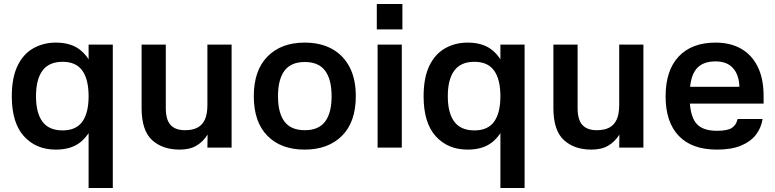

<svg xmlns="http://www.w3.org/2000/svg" viewBox="-20 -738 3876 960"><path d="M423 -515H544V202H423ZM259 10Q160 10 99.5 -57Q39 -124 39 -256Q39 -349 67.5 -408.5Q96 -468 146.5 -496.5Q197 -525 259 -525Q334 -525 379.5 -489.5Q425 -454 446 -393.5Q467 -333 467 -256Q467 -181 446 -120.5Q425 -60 379.5 -25Q334 10 259 10ZM293 -86Q360 -86 391.5 -129.5Q423 -173 423 -257Q423 -341 391.5 -385Q360 -429 293 -429Q225 -429 192.5 -385Q160 -341 160 -257Q160 -173 192.5 -129.5Q225 -86 293 -86Z M1017 -515H1138V0H1017L1018 -65Q995 -29 962 -9.5Q929 10 878 10Q792 10 740 -38Q688 -86 688 -198V-515H809V-198Q809 -139 833 -113Q857 -87 905 -87Q943 -87 967.5 -100Q992 -113 1004.5 -140.5Q1017 -168 1017 -212Z M1503 10Q1385 10 1317 -59Q1249 -128 1249 -257Q1249 -386 1317.5 -455.5Q1386 -525 1503 -525Q1582 -525 1639 -494Q1696 -463 1727.5 -403.5Q1759 -344 1759 -257Q1759 -128 1690 -59Q1621 10 1503 10ZM1504 -87Q1573 -87 1605.5 -130Q1638 -173 1638 -257Q1638 -341 1605.5 -384.5Q1573 -428 1504 -428Q1435 -428 1402.5 -384.5Q1370 -341 1370 -257Q1370 -173 1402.5 -130Q1435 -87 1504 -87Z M1989 -515V0H1868V-515ZM1864 -718H1992V-591H1864Z M2482 -515H2603V202H2482ZM2318 10Q2219 10 2158.5 -57Q2098 -124 2098 -256Q2098 -349 2126.5 -408.5Q2155 -468 2205.5 -496.5Q2256 -525 2318 -525Q2393 -525 2438.5 -489.5Q2484 -454 2505 -393.5Q2526 -333 2526 -256Q2526 -181 2505 -120.5Q2484 -60 2438.5 -25Q2393 10 2318 10ZM2352 -86Q2419 -86 2450.5 -129.5Q2482 -173 2482 -257Q2482 -341 2450.5 -385Q2419 -429 2352 -429Q2284 -429 2251.5 -385Q2219 -341 2219 -257Q2219 -173 2251.5 -129.5Q2284 -86 2352 -86Z M3076 -515H3197V0H3076L3077 -65Q3054 -29 3021 -9.5Q2988 10 2937 10Q2851 10 2799 -38Q2747 -86 2747 -198V-515H2868V-198Q2868 -139 2892 -113Q2916 -87 2964 -87Q3002 -87 3026.5 -100Q3051 -113 3063.5 -140.5Q3076 -168 3076 -212Z M3376 -304H3677Q3675 -364 3645 -397.5Q3615 -431 3558 -431Q3490 -431 3459 -390Q3428 -349 3428 -257Q3428 -165 3458.5 -124.5Q3489 -84 3565 -84Q3618 -84 3640 -99Q3662 -114 3668 -143H3793Q3786 -98 3759 -63.5Q3732 -29 3684 -9.5Q3636 10 3565 10Q3439 10 3373.5 -59Q3308 -128 3308 -256Q3308 -386 3373.5 -455.5Q3439 -525 3558 -525Q3631 -525 3684.5 -495Q3738 -465 3768 -405.5Q3798 -346 3798 -257V-220H3375Z"/></svg>

Font: 42dot Sans Light
Style: Bold
Weight: 700
Version: Version 1.000